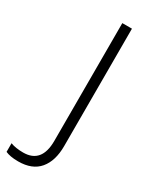

<svg xmlns="http://www.w3.org/2000/svg" viewBox="-317 -859 797 1001"><g transform="rotate(30 82.0 -359.0)"><path d="M-11 89Q-37 89 -56 85.5Q-75 82 -88 76V24Q-73 30 -53.5 33Q-34 36 -12 36Q99 36 99 -98V-807H157V-100Q157 -11 115 39Q73 89 -11 89Z"/></g></svg>

Font: Noto Sans Kannada UI Light
Style: Regular
Weight: 300
Designer: Jelle Bosma - Monotype Design Team
Foundry: Monotype Imaging Inc.
Version: Version 2.005; ttfautohint (v1.8.4.7-5d5b)